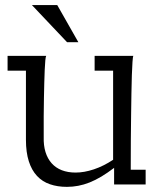

<svg xmlns="http://www.w3.org/2000/svg" viewBox="-20 -726 625 755"><path d="M504.4 -506.3Q502.4 -503.4 501 -482.9Q499.5 -462.4 498.5 -430.4Q497.6 -398.4 496.8 -358.6Q496.1 -318.8 495.6 -277.3Q494.1 -180.2 494.1 -58.6H552.7V-0.5H428.7V-65.9Q402.3 -45.9 378.7 -31.7Q355 -17.6 332.3 -8.5Q309.6 0.5 287.6 4.6Q265.6 8.8 243.2 8.8Q206.1 8.8 176.3 -1.5Q146.5 -11.7 125.5 -34.2Q104.5 -56.6 93.3 -91.8Q82 -127 82 -176.3V-448.2H9.8V-506.3H161.6Q159.7 -503.4 158.2 -488.5Q156.7 -473.6 155.8 -450.7Q154.8 -427.7 154.1 -399.4Q153.3 -371.1 152.8 -341.8Q151.4 -272.9 151.9 -187.5Q150.9 -154.3 158.9 -128.2Q167 -102.1 183.1 -84Q199.2 -65.9 223.1 -56.6Q247.1 -47.4 277.3 -47.4Q311 -47.4 349.1 -60.1Q387.2 -72.8 424.8 -97.7V-448.2H352.1V-506.3ZM105.5 -706.1H205.1L288.1 -560.1H243.7Z"/></svg>

Font: Twentytwelve Slab Light
Style: TwentytwelveSlab
Weight: 300
Designer: Domenico Catapano
Version: Version 1.00 2012